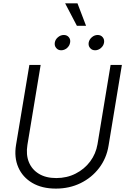

<svg xmlns="http://www.w3.org/2000/svg" viewBox="-20 -1115 749 1146"><path d="M313.5 10.7Q230 10.7 172.4 -23.4Q114.7 -57.6 89.1 -116.5Q63.5 -175.3 75.7 -250L155.3 -727.5H222.7L143.6 -250Q134.3 -191.9 152.3 -147.5Q170.4 -103 212.2 -77.6Q253.9 -52.2 315.9 -52.2Q379.4 -52.2 431.6 -78.9Q483.9 -105.5 518.1 -151.1Q552.2 -196.8 562 -254.4L640.1 -727.5H707.5L627.9 -245.1Q615.7 -170.4 571.8 -112.5Q527.8 -54.7 461.2 -22Q394.5 10.7 313.5 10.7ZM547.9 -814.9Q528.8 -814.9 517.6 -828.4Q506.3 -841.8 509.3 -860.8Q512.7 -879.4 528.3 -892.8Q543.9 -906.2 563 -906.2Q582 -906.2 593 -892.8Q604 -879.4 601.1 -860.8Q598.1 -841.8 582.3 -828.4Q566.4 -814.9 547.9 -814.9ZM345.2 -814.9Q326.7 -814.9 315.4 -828.4Q304.2 -841.8 307.1 -860.8Q310.1 -879.4 325.9 -892.8Q341.8 -906.2 360.8 -906.2Q379.9 -906.2 390.9 -892.8Q401.9 -879.4 398.4 -860.8Q395.5 -841.8 379.9 -828.4Q364.3 -814.9 345.2 -814.9ZM439 -960.9 368.7 -1095.2H442.4L493.7 -960.9Z"/></svg>

Font: Inter 24pt Light
Style: Italic
Weight: 300
Italic angle: -9.3988°
Designer: Rasmus Andersson
Foundry: rsms
Version: Version 4.001;git-66647c0bb